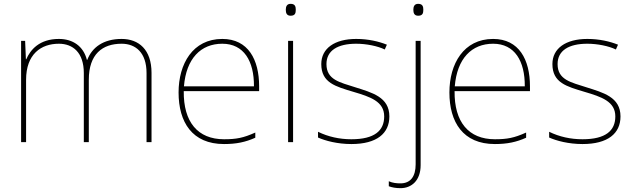

<svg xmlns="http://www.w3.org/2000/svg" viewBox="-20 -741 3302 1001"><path d="M614 -538C519 -538 460 -494 435 -429H433C415 -500 360 -538 287 -538C185 -538 138 -481 117 -432H115L111 -528H90V0H116V-325C116 -459 194 -513 287 -513C360 -513 417 -467 417 -360V0H443V-325C443 -459 514 -513 614 -513C687 -513 744 -467 744 -360V0H770V-361C770 -482 704 -538 614 -538Z M1139 -538C985 -538 911 -408 911 -259C911 -104 982 10 1148 10C1212 10 1260 0 1311 -23V-50C1249 -22 1212 -15 1148 -15C1011 -15 936 -105 938 -266H1331V-291C1331 -430 1274 -538 1139 -538ZM1139 -513C1251 -513 1305 -423 1304 -291H939C951 -436 1027 -513 1139 -513Z M1495 -721C1475 -721 1470 -706 1470 -690C1470 -673 1475 -659 1495 -659C1519 -659 1522 -673 1522 -690C1522 -706 1519 -721 1495 -721ZM1508 -528H1482V0H1508Z M2010 -134C2010 -235 1920 -258 1832 -286C1751 -312 1682 -325 1682 -407C1682 -478 1741 -513 1837 -513C1890 -513 1949 -501 1986 -483L1997 -508C1955 -525 1900 -538 1837 -538C1725 -538 1655 -489 1655 -407C1655 -309 1730 -290 1823 -262C1911 -236 1983 -212 1983 -134C1983 -60 1933 -15 1812 -15C1750 -15 1691 -28 1638 -54V-24C1676 -7 1739 10 1812 10C1944 10 2010 -45 2010 -134Z M2135 -690C2135 -673 2140 -659 2160 -659C2184 -659 2187 -673 2187 -690C2187 -706 2184 -721 2160 -721C2140 -721 2135 -706 2135 -690ZM2068 240C2125 240 2173 201 2173 120V-528H2147V116C2147 178 2121 215 2068 215C2048 215 2027 213 2007 204V230C2023 236 2043 240 2068 240Z M2551 -538C2397 -538 2323 -408 2323 -259C2323 -104 2394 10 2560 10C2624 10 2672 0 2723 -23V-50C2661 -22 2624 -15 2560 -15C2423 -15 2348 -105 2350 -266H2743V-291C2743 -430 2686 -538 2551 -538ZM2551 -513C2663 -513 2717 -423 2716 -291H2351C2363 -436 2439 -513 2551 -513Z M3215 -134C3215 -235 3125 -258 3037 -286C2956 -312 2887 -325 2887 -407C2887 -478 2946 -513 3042 -513C3095 -513 3154 -501 3191 -483L3202 -508C3160 -525 3105 -538 3042 -538C2930 -538 2860 -489 2860 -407C2860 -309 2935 -290 3028 -262C3116 -236 3188 -212 3188 -134C3188 -60 3138 -15 3017 -15C2955 -15 2896 -28 2843 -54V-24C2881 -7 2944 10 3017 10C3149 10 3215 -45 3215 -134Z"/></svg>

Font: Noto Sans Arabic Thin
Style: Regular
Weight: 100
Designer: Monotype Design Team, Nadine Chahine, Nizar Qandah and Khaled Hosny
Foundry: Monotype Imaging Inc.
Version: Version 2.012